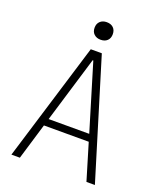

<svg xmlns="http://www.w3.org/2000/svg" viewBox="-163 -1010 926 1111"><g transform="rotate(20 300.0 -454.5)"><path d="M43 0 266 -730H334L557 0H505L438 -223H162L95 0ZM175 -267H425L302 -674H298ZM300 -801Q275 -801 259.5 -815.5Q244 -830 244 -855Q244 -880 259.5 -894.5Q275 -909 300 -909Q326 -909 341 -894.5Q356 -880 356 -855Q356 -830 341 -815.5Q326 -801 300 -801Z"/></g></svg>

Font: M PLUS Code Latin 60 Light
Style: Regular
Weight: 300
Width: 7
Monospace: yes
Designer: Coji Morishita
Foundry: UNDERFOREST DESIGN
Version: Version 1.005; ttfautohint (v1.8.3)